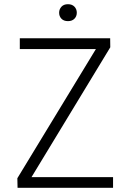

<svg xmlns="http://www.w3.org/2000/svg" viewBox="-20 -893 640 913"><path d="M129.9 -50.8H517.6V0H63.5L62.5 -45.4L436 -659.7H74.2V-710.9H503.9L504.4 -668ZM261.2 -832.5Q261.2 -849.1 272.2 -861.1Q283.2 -873 303.2 -873Q322.8 -873 334 -861.3Q345.2 -849.6 345.2 -832.5Q345.2 -815.4 334 -804Q322.8 -792.5 303.2 -792.5Q283.2 -792.5 272.2 -804Q261.2 -815.4 261.2 -832.5Z"/></svg>

Font: Roboto Mono Light
Style: Regular
Weight: 300
Designer: Google
Version: Version 2.000985; 2015; ttfautohint (v1.3)